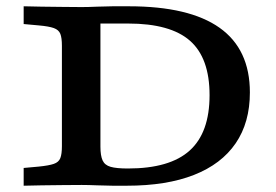

<svg xmlns="http://www.w3.org/2000/svg" viewBox="-20 -591 878 611"><path d="M338.1 0Q318.8 0 289.7 -1.2Q260.7 -2.4 240.1 -2.4Q214.7 -2.4 180.3 -2Q145.9 -1.6 112.4 -1.2Q79 -0.8 55.3 0V-56.5L103.7 -60.9Q135.4 -64.1 151.2 -69.5Q167 -74.9 172 -87.9Q177 -100.8 177 -125.8V-445.2Q177 -470.6 172 -483.3Q167 -496 151.2 -501.7Q135.4 -507.3 103.7 -510.1L55.3 -514.5V-571Q79 -570.2 112.4 -569.8Q145.9 -569.4 180.3 -569Q214.7 -568.5 240.1 -568.5Q260.7 -568.5 289.7 -569.8Q318.8 -571 338.1 -571H390Q582.3 -571 678.8 -502.6Q775.2 -434.2 775.2 -296.9Q775.2 -201 729.9 -134.9Q684.6 -68.7 597.4 -34.4Q510.3 0 383.6 0ZM387 -54.8Q520.4 -54.8 583.6 -111.9Q646.9 -168.9 646.9 -288.2Q646.9 -406.5 584.6 -461.3Q522.4 -516.1 387.8 -516.1H299.6V-124.2Q299.6 -95.7 306.5 -80.5Q313.4 -65.4 332 -60.1Q350.6 -54.8 387 -54.8Z"/></svg>

Font: Playfair 5pt SemiExpanded Light
Style: Regular
Weight: 300
Width: 6
Designer: Claus Eggers Sørensen
Foundry: Claus Eggers Sørensen
Version: Version 2.203